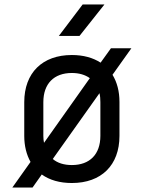

<svg xmlns="http://www.w3.org/2000/svg" viewBox="-20 -805 640 855"><path d="M348 -785 242 -645H334L445 -785ZM474 -590 428 -526C394 -548 351 -560 300 -560C169 -560 88 -481 88 -350V-200C88 -155 98 -116 116 -84L35 30H125L166 -28C201 -3 246 10 300 10C431 10 512 -69 512 -200V-351C512 -399 501 -439 481 -472L565 -590ZM173 -350C173 -432 220 -480 300 -480C332 -480 359 -472 380 -457L176 -169C174 -178 173 -189 173 -200ZM427 -200C427 -118 380 -70 300 -70C265 -70 236 -79 215 -97L423 -390C426 -378 427 -364 427 -350Z"/></svg>

Font: Tekne LDO
Style: Regular
Weight: 400
Monospace: yes
Designer: Alessio Laiso, Mario Rullo, Paolo Rosset
Foundry: Alessio Laiso
Version: Version 1.000;hotconv 1.0.109;makeotfexe 2.5.65596